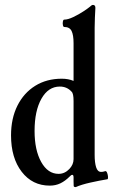

<svg xmlns="http://www.w3.org/2000/svg" viewBox="-20 -746 468 783"><path d="M289 17Q281 17 280.5 12.5Q280 8 280 -6V-22Q280 -33 275 -33Q270 -33 264 -26Q246 -8 226.5 1.5Q207 11 183 11Q112 11 68.5 -45.5Q25 -102 25 -194Q25 -263 51 -315Q77 -367 123.5 -396Q170 -425 232 -425Q259 -425 280 -416V-570Q280 -603 272 -619.5Q264 -636 242 -636Q238 -636 236.5 -643.5Q235 -651 236.5 -658.5Q238 -666 242 -666Q257 -666 279 -676.5Q301 -687 320 -699.5Q339 -712 346 -718Q354 -726 359 -726Q369 -726 369 -714Q368 -693 367 -674Q366 -655 366 -633V-114Q366 -83 372 -64Q378 -45 392 -45Q398 -45 401.5 -46Q405 -47 409 -48Q414 -49 417 -41Q420 -33 420.5 -24.5Q421 -16 418 -15Q387 -10 349 -1.5Q311 7 289 17ZM219 -37Q244 -37 263 -57Q280 -75 280 -97V-334Q280 -365 272 -372Q253 -393 224 -393Q177 -393 149 -343.5Q121 -294 121 -212Q121 -134 148 -85.5Q175 -37 219 -37Z"/></svg>

Font: Junicode Two Beta Condensed Medium
Style: Regular
Weight: 500
Width: 3
Designer: Peter S. Baker
Foundry: Briery Creek Software
Version: Version 1.053; ttfautohint (v1.8.4)